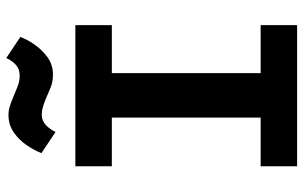

<svg xmlns="http://www.w3.org/2000/svg" viewBox="-194 -754 949 600"><g transform="rotate(-90 280.0 -454.5)"><path d="M60 0V-114H212V-579H60V-693H501V-579H351V-114H501V0ZM167 -755 101 -799Q109 -820 125 -844Q141 -868 165 -885Q189 -902 220 -902Q235 -902 248.5 -897.5Q262 -893 274 -888Q291 -881 308 -874Q325 -867 344 -867Q364 -867 377.5 -879.5Q391 -892 398 -909L464 -865Q457 -845 440.5 -821Q424 -797 400.5 -780Q377 -763 346 -763Q324 -763 305.5 -770.5Q287 -778 269 -786Q257 -791 245 -794.5Q233 -798 221 -798Q202 -798 188.5 -785Q175 -772 167 -755Z"/></g></svg>

Font: Ubuntu Sans Mono
Style: Bold
Weight: 700
Monospace: yes
Designer: Dalton Maag Ltd
Foundry: Dalton Maag Ltd
Version: Version 1.006